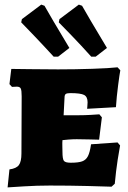

<svg xmlns="http://www.w3.org/2000/svg" viewBox="-20 -805 556 833"><path d="M21 -70Q51 -74 62 -89Q73 -104 73 -139L74 -387Q74 -413 70 -421Q66 -429 53 -429L32 -428L21 -440L29 -506Q50 -506 108.5 -505Q167 -504 232 -504Q307 -504 381 -506.5Q455 -509 490 -513L502 -500Q499 -485 492.5 -435.5Q486 -386 483 -340L358 -333Q358 -336 359 -344Q360 -352 360 -361Q360 -385 345 -393Q330 -401 285 -401Q270 -401 265 -397Q260 -393 260 -382L256 -305H321Q346 -305 373 -306.5Q400 -308 411 -309L422 -296L410 -199Q400 -199 372 -200Q344 -201 313 -201Q296 -201 277 -199.5Q258 -198 251 -197Q250 -186 250.5 -170Q251 -154 251 -146Q251 -116 257 -107.5Q263 -99 287 -99Q320 -99 336.5 -105Q353 -111 361.5 -127.5Q370 -144 375 -179L490 -187L501 -174Q498 -160 490.5 -111.5Q483 -63 478 -8L464 5Q441 4 360.5 2Q280 0 196 0Q140 0 84.5 3.5Q29 7 13 8ZM72 -708 75 -722 159 -785 173 -780Q182 -764 211.5 -713.5Q241 -663 281 -597L232 -559H213Q170 -606 127.5 -650.5Q85 -695 72 -708ZM235 -708 238 -722 322 -785 336 -780Q345 -764 374.5 -713.5Q404 -663 444 -597L395 -559H376Q333 -607 290.5 -651Q248 -695 235 -708Z"/></svg>

Font: Alegreya SC Black
Style: Regular
Weight: 900
Designer: Juan Pablo del Peral
Foundry: Huerta Tipografica
Version: Version 2.007; ttfautohint (v1.6)